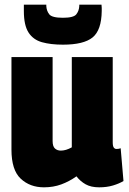

<svg xmlns="http://www.w3.org/2000/svg" viewBox="-20 -791 550 821"><path d="M168 10Q108 10 68.5 -27Q29 -64 29 -151V-547H205V-188Q205 -165 215 -156Q225 -147 240 -147Q262 -147 287 -161V-547H462V-183Q462 -166 466.5 -160Q471 -154 478 -154Q488 -154 496 -157L508 -17Q490 -6 463.5 2Q437 10 404 10Q369 10 346 -3Q323 -16 307 -37Q276 -15 242 -2.5Q208 10 168 10ZM249 -600Q197 -600 159.5 -610.5Q122 -621 102 -652Q82 -683 82 -744Q82 -750 82 -757Q82 -764 82 -771H178Q178 -770 178 -768.5Q178 -767 178 -765Q179 -745 190.5 -730Q202 -715 249 -715Q295 -715 306.5 -730Q318 -745 319 -765Q319 -767 319 -768.5Q319 -770 319 -771H414Q415 -764 415 -757Q415 -750 415 -744Q414 -662 376 -631Q338 -600 249 -600Z"/></svg>

Font: Georama SemiCondensed ExtraBold
Style: Regular
Weight: 800
Width: 4
Designer: Jean-Baptiste Levee
Foundry: Production Type
Version: Version 1.000